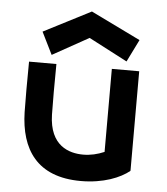

<svg xmlns="http://www.w3.org/2000/svg" viewBox="-51 -736 693 797"><g transform="rotate(5 295.0 -337.5)"><path d="M517 -45 516 -46H517V-460H403V-114C375 -102 346 -95 315 -95C257 -95 175 -119 172 -249C171 -302 171 -377 172 -460H58C57 -377 57 -302 58 -249C62 -96 131 15 315 15C409 15 479 -14 517 -45ZM103 -589 149 -496 300 -580 461 -496 507 -589 300 -690Z"/></g></svg>

Font: KT Kiyosuna Sans Bold
Style: Regular
Weight: 700
Designer: [Zen Kaku Gothic] Yoshimichi Ohira
Version: Version 1.010;Glyphs 3.1.2 (3151)